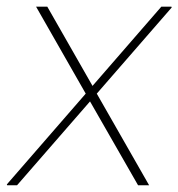

<svg xmlns="http://www.w3.org/2000/svg" viewBox="-30 -548 528 568"><path d="M243.7 -293.9 447.3 -528.3H477.1L478 -525.9L256.3 -271L411.1 0H378.4L236.3 -248L20.5 0H-8.8L-9.8 -2.4L223.6 -271L76.7 -528.3H109.9Z"/></svg>

Font: Roboto-ThinItalic
Style: Italic
Weight: 250
Italic angle: -12°
Designer: Google
Version: Version 1.100141; 2013; ttfautohint (v0.94.14-c901) -l 8 -r 